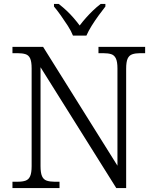

<svg xmlns="http://www.w3.org/2000/svg" viewBox="-20 -951 788 971"><path d="M43 0V-32H70Q94 -32 109.5 -37.5Q125 -43 132.5 -60Q140 -77 140 -111V-605Q140 -639 132.5 -655.5Q125 -672 109 -677Q93 -682 70 -682H43V-714H198L574 -113V-605Q574 -639 566 -655.5Q558 -672 542.5 -677Q527 -682 503 -682H478V-714H714V-682H688Q665 -682 649 -676.5Q633 -671 625.5 -654.5Q618 -638 618 -603V0H568L185 -611V-111Q185 -77 192.5 -60Q200 -43 216 -37.5Q232 -32 255 -32H281V0ZM349 -771Q340 -794 323 -820.5Q306 -847 287.5 -873Q269 -899 253 -918V-931H277Q299 -914 317.5 -896.5Q336 -879 352 -860.5Q368 -842 383 -822Q398 -842 414.5 -860.5Q431 -879 449 -896.5Q467 -914 489 -931H513V-918Q498 -899 479 -873Q460 -847 443.5 -820.5Q427 -794 417 -771Z"/></svg>

Font: Noto Serif Hebrew Light
Style: Regular
Weight: 300
Version: Version 2.003